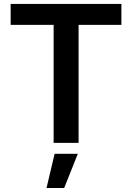

<svg xmlns="http://www.w3.org/2000/svg" viewBox="-20 -727 672 977"><path d="M34.2 -707H597.7V-600.6H379.9V0H252.9V-600.6H34.2ZM257.8 55.7H376L306.6 229.5H216.8Z"/></svg>

Font: Pretendard Std SemiBold
Style: Regular
Weight: 600
Designer: Base glyphs from Inter by Rasmus Andersson; Hangeul glyphs from Noto Sans CJK(Source Han Sans) by Jang Soo-young and Kan
Foundry: Kil Hyung-jin
Version: Version 1.309